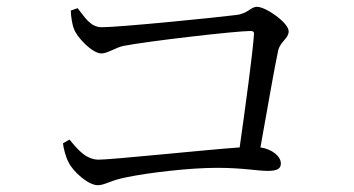

<svg xmlns="http://www.w3.org/2000/svg" viewBox="-20 -634 1040 564"><path d="M165 -213C166 -201 173 -172 182 -156C195 -130 239 -90 267 -90C289 -90 302 -104 355 -114C414 -126 533 -141 618 -141C693 -141 736 -132 766 -132C794 -132 805 -138 805 -154C805 -175 779 -196 745 -201C766 -317 787 -440 797 -485C803 -512 828 -521 828 -542C828 -567 761 -614 735 -614C716 -614 709 -594 674 -590C612 -582 330 -554 279 -554C244 -554 228 -586 208 -610L188 -603C188 -588 192 -562 197 -550C205 -525 251 -477 278 -477C296 -477 319 -494 342 -499C413 -513 673 -543 716 -543C724 -543 727 -540 726 -532C722 -475 701 -321 684 -201C574 -193 309 -165 270 -165C231 -165 206 -198 184 -224Z"/></svg>

Font: Noto Serif CJK TC
Style: Regular
Weight: 400
Designer: Ryoko NISHIZUKA 西塚涼子 (kana & ideographs); Frank Grießhammer (Latin, Greek & Cyrillic); Wenlong ZHANG 张文龙 (bopomofo); San
Foundry: Adobe
Version: Version 2.001;hotconv 1.1.0;makeotfexe 2.6.0